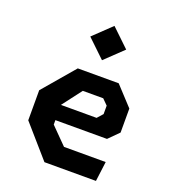

<svg xmlns="http://www.w3.org/2000/svg" viewBox="-146 -923 913 1030"><g transform="rotate(20 310.0 -408.0)"><path d="M227 0H521L535.5 -113H297.5L205 -206.5V-232H499.5L556.5 -289V-426L456.5 -534H223L68.5 -353V-181.5ZM330 -619.5 432.5 -717.5 330 -815.5 227.5 -717.5ZM205 -319 289.5 -430H406L437 -399V-351L408.5 -319Z"/></g></svg>

Font: Monaspace Krypton
Style: Bold
Weight: 700
Designer: Riley Cran & the Lettermatic Team
Foundry: Lettermatic
Version: Version 1.200 (Monaspace Krypton)